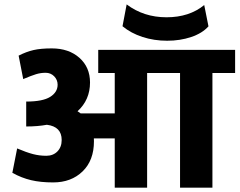

<svg xmlns="http://www.w3.org/2000/svg" viewBox="-20 -860 1098 880"><path d="M505.9 0V-225.6H410.2Q410.6 -221.2 410.6 -212.4Q410.6 -125 358.6 -74.5Q306.6 -23.9 223.6 -23.9Q166 -23.9 122.6 -34.2Q79.1 -44.4 36.6 -67.9L58.6 -179.7Q101.1 -161.6 130.9 -153.8Q160.6 -146 192.1 -146Q223.6 -146 243.2 -166Q262.7 -186 262.7 -218.3Q262.7 -279.8 194.8 -288.1Q152.8 -280.3 100.1 -280.3V-394.5Q175.8 -394.5 210 -416Q244.1 -437.5 244.1 -471.7Q244.1 -494.1 228.3 -510.3Q212.4 -526.4 189.2 -526.4Q166 -526.4 144.8 -519.8Q123.5 -513.2 86.4 -497.6L65.4 -605Q100.6 -623 133.8 -630.6Q167 -638.2 217.3 -638.2Q295.4 -638.2 344 -595Q392.6 -551.8 392.6 -481.9Q392.6 -402.3 335.4 -350.1Q339.4 -348.1 349.6 -340.3H505.9V-525.4H430.2V-631.3H1057.6V-525.4H953.6V0H805.2V-525.4H654.3V0ZM916 -836.9 935.5 -739.3Q907.2 -707.5 856.4 -690.4Q805.7 -673.3 746.1 -673.3Q686.5 -673.3 633.5 -690.4Q580.6 -707.5 541.5 -739.7L560.5 -839.8Q638.7 -780.8 743.2 -780.8Q847.7 -780.8 916 -836.9Z"/></svg>

Font: Yantramanav Black
Style: Regular
Weight: 900
Version: Version 1.001;PS 1.0;hotconv 1.0.72;makeotf.lib2.5.5900; ttf